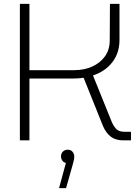

<svg xmlns="http://www.w3.org/2000/svg" viewBox="-20 -720 720 985"><path d="M82 0V-700H131V-360H361Q412 -360 453 -378.5Q494 -397 518.5 -431Q543 -465 543 -514L544 -700H593V-515Q593 -448 556 -400.5Q519 -353 457 -333L554 -93Q566 -67 579.5 -55.5Q593 -44 619 -44H652V0H612Q574 0 549.5 -18Q525 -36 509 -72L409 -321Q381 -317 352 -317H131V0ZM283 245 318 116Q306 113 299.5 103.5Q293 94 293 82Q293 67 303 57.5Q313 48 327 48Q344 48 352.5 59Q361 70 361 83Q361 98 354 121L319 245Z"/></svg>

Font: MuseoModerno ExtraLight
Style: Regular
Weight: 200
Designer: Pablo Cosgaya, Héctor Gatti, Marcela Romero, and the Authors of The MuseoModerno Project.
Foundry: Omnibus-Type Team
Version: Version 1.001